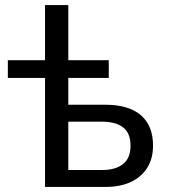

<svg xmlns="http://www.w3.org/2000/svg" viewBox="-20 -739 668 759"><path d="M158 0V-431H11V-501H158V-719H250V-501H410V-431H250V-325H396Q489 -325 537 -283.5Q585 -242 585 -163Q585 -113 562.5 -76.5Q540 -40 498 -20Q456 0 396 0ZM250 -67H384Q437 -67 466.5 -90.5Q496 -114 496 -163Q496 -213 466.5 -235.5Q437 -258 384 -258H250Z"/></svg>

Font: Nunitoga
Style: Medium
Weight: 500
Designer: Vernon Adams
Foundry: Vernon Adams
Version: Version 1.0